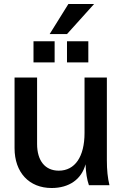

<svg xmlns="http://www.w3.org/2000/svg" viewBox="-20 -929 628 963"><path d="M239 14C327 14 389 -30 409 -105C411 -61 416 -29 426 0H529C520 -37 516 -76 516 -125V-540H404V-262C404 -143 356 -73 275 -73C206 -73 166 -123 166 -207V-540H53V-186C53 -64 126 14 239 14ZM316 -616H423V-722H316ZM148 -616H254V-722H148ZM229 -758H316L452 -909H323Z"/></svg>

Font: Ronzino Medium
Style: Regular
Weight: 500
Designer: Nunzio Mazzaferro
Foundry: Collletttivo
Version: Version 1.000;Glyphs 3.3 (3337)